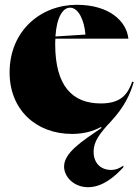

<svg xmlns="http://www.w3.org/2000/svg" viewBox="-20 -543 577 800"><path d="M347 237C408 237 459 192 494 154V147C481 156 465 165 443 165C400 165 370 137 370 89C370 48 393 15 443 -38C498 -97 523 -151 537 -201L531 -203C512 -149 483 -112 400 -112C282 -112 210 -184 210 -359C210 -367 210 -375 211 -382H515C507 -456 434 -523 300 -523C151 -523 20 -416 20 -241C20 -86 130 15 280 15C328 15 368 4 401 -14L403 -10C322 45 247 93 247 151C247 194 288 237 347 237ZM211 -391C216 -470 241 -511 272 -511C306 -511 331 -461 336 -399Z"/></svg>

Font: Nyght Serif Dark
Style: Regular
Weight: 800
Designer: Maksym Kobuzan
Version: Version 0.410;Glyphs 3.1.2 (3151)